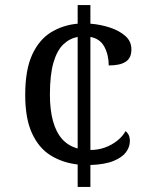

<svg xmlns="http://www.w3.org/2000/svg" viewBox="-20 -734 599 754"><path d="M285 -88Q225 -95 178.5 -124Q132 -153 105.5 -211Q79 -269 79 -361Q79 -460 106.5 -519.5Q134 -579 181 -607.5Q228 -636 285 -641V-714H335V-641Q374 -638 411 -626Q448 -614 472 -593Q496 -572 496 -540Q496 -523 490.5 -511Q485 -499 473.5 -491.5Q462 -484 445.5 -480.5Q429 -477 407 -477Q407 -518 390 -550Q373 -582 335 -589V-145Q366 -145 393 -155Q420 -165 441 -182Q462 -199 473 -219Q481 -213 485.5 -203.5Q490 -194 490 -180Q490 -157 475 -136.5Q460 -116 426 -102Q392 -88 335 -86V0H285ZM285 -589Q253 -583 228.5 -559.5Q204 -536 190 -488.5Q176 -441 176 -362Q176 -303 188 -259Q200 -215 224 -188Q248 -161 285 -151Z"/></svg>

Font: Noto Serif Ethiopic
Style: Regular
Weight: 400
Designer: Monotype Design Team
Foundry: Monotype Imaging Inc.
Version: Version 2.102